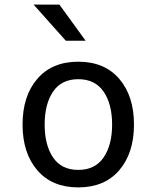

<svg xmlns="http://www.w3.org/2000/svg" viewBox="-20 -802 680 834"><path d="M78 -261Q78 -385 142 -459.5Q206 -534 320 -534Q434 -534 498 -459.5Q562 -385 562 -261Q562 -137 498 -62.5Q434 12 320 12Q206 12 142 -62.5Q78 -137 78 -261ZM467 -261Q467 -350 430 -404Q393 -458 320 -458Q247 -458 210.5 -404Q174 -350 174 -261Q174 -172 210.5 -118Q247 -64 320 -64Q393 -64 430 -118Q467 -172 467 -261ZM126 -782H238L352 -625H266Z"/></svg>

Font: Amiko
Style: Regular
Weight: 400
Designer: Pablo Impallari, Rodrigo Fuenzalida, Andres Torresi
Foundry: Impallari Type
Version: Version 1.001; ttfautohint (v1.3)